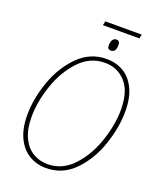

<svg xmlns="http://www.w3.org/2000/svg" viewBox="-169 -1034 945 1146"><g transform="rotate(20 303.5 -461.0)"><path d="M51 -248Q51 -352 90 -463Q129 -574 204.5 -649.5Q280 -725 384 -725Q442 -725 489.5 -698Q537 -671 565.5 -613Q594 -555 594 -468Q594 -368 556.5 -256Q519 -144 444 -66.5Q369 11 263 11Q203 11 155 -18Q107 -47 79 -105.5Q51 -164 51 -248ZM566 -468Q566 -585 514 -642.5Q462 -700 381 -700Q288 -700 219.5 -627.5Q151 -555 115 -449Q79 -343 79 -248Q79 -169 104 -116.5Q129 -64 171 -39Q213 -14 264 -14Q358 -14 426.5 -88Q495 -162 530.5 -268.5Q566 -375 566 -468ZM298 -933H529L524 -907H292ZM366 -804Q366 -829 374.5 -841.5Q383 -854 398 -854Q420 -854 420 -828Q420 -780 388 -780Q366 -780 366 -804Z"/></g></svg>

Font: Noto Serif NarrowThin
Style: Italic
Weight: 250
Width: 4
Italic angle: -12°
Designer: Monotype Design Team
Foundry: Monotype Imaging Inc.
Version: Version 1.001